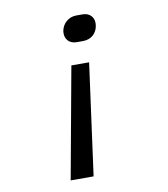

<svg xmlns="http://www.w3.org/2000/svg" viewBox="-82 -625 765 874"><g transform="rotate(-10 300.0 -187.5)"><path d="M310 -435H340C378 -435 404 -460 409 -494C415 -529 394 -555 359 -555H329C294 -555 265 -530 259 -495C254 -460 275 -435 310 -435ZM174 180H280L350 -335H268Z"/></g></svg>

Font: JetBrains Mono
Style: Italic
Weight: 400
Italic angle: -9°
Monospace: yes
Designer: Philipp Nurullin, Konstantin Bulenkov
Foundry: JetBrains
Version: Version 2.305